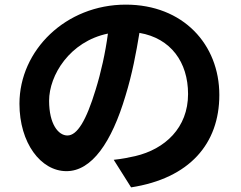

<svg xmlns="http://www.w3.org/2000/svg" viewBox="-20 -762 1040 829"><path d="M446 -617C435 -534 416 -449 393 -375C352 -240 313 -177 271 -177C232 -177 192 -226 192 -327C192 -437 281 -583 446 -617ZM582 -620C717 -597 792 -494 792 -356C792 -210 692 -118 564 -88C537 -82 509 -76 471 -72L546 47C798 8 927 -141 927 -352C927 -570 771 -742 523 -742C264 -742 64 -545 64 -314C64 -145 156 -23 267 -23C376 -23 462 -147 522 -349C551 -443 568 -535 582 -620Z"/></svg>

Font: Noto Sans TC
Style: Bold
Weight: 700
Designer: Ryoko NISHIZUKA 西塚涼子 (kana, bopomofo & ideographs); Paul D. Hunt (Latin, Greek & Cyrillic); Sandoll Communications 산돌커뮤니
Foundry: Adobe
Version: Version 2.004;hotconv 1.0.118;makeotfexe 2.5.65603